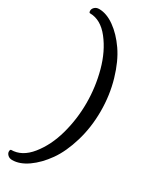

<svg xmlns="http://www.w3.org/2000/svg" viewBox="-250 -839 857 1088"><g transform="rotate(30 178.0 -295.0)"><path d="M14 152Q85 152 141 82.5Q197 13 224.5 -86.5Q252 -186 252 -291Q252 -396 224.5 -497.5Q197 -599 141 -670.5Q85 -742 14 -742Q8 -743 8 -755.5Q8 -768 19 -778.5Q30 -789 48 -789Q97 -789 149 -752Q201 -715 245 -651.5Q289 -588 317 -492Q345 -396 345 -291Q345 -186 317 -92Q289 2 245 64Q201 126 149 162.5Q97 199 48 199Q30 199 19 188.5Q8 178 8 166Q8 154 14 152Z"/></g></svg>

Font: Sofia
Style: Regular
Weight: 400
Designer: Paula Nazal and Daniel Hernndez
Foundry: Paula Nazal, Daniel Hernndez
Version: Version 1.001